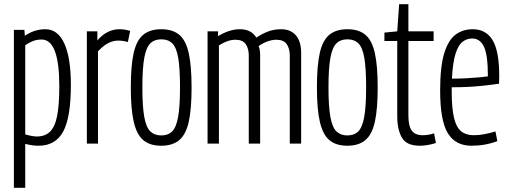

<svg xmlns="http://www.w3.org/2000/svg" viewBox="-20 -683 2418 913"><path d="M46 210V-541H96L98 -513Q144 -544 196 -544Q255 -544 286 -476Q317 -408 317 -279Q317 -125 280.5 -57.5Q244 10 163 10Q150 10 134 8Q118 6 100 1V210ZM155 -34Q194 -34 217.5 -56.5Q241 -79 251.5 -131Q262 -183 262 -273Q262 -495 178 -495Q157 -495 140 -489Q123 -483 100 -468V-44Q134 -34 155 -34Z M443 -534V-491Q489 -544 548 -544Q575 -544 599 -536L588 -483Q565 -490 542 -490Q518 -490 494.5 -478Q471 -466 446 -439V0H393V-534Z M602 -267Q602 -370 615.5 -430.5Q629 -491 661 -517.5Q693 -544 747 -544Q801 -544 832.5 -517.5Q864 -491 877.5 -430.5Q891 -370 891 -267Q891 -164 877.5 -103.5Q864 -43 832 -16.5Q800 10 747 10Q693 10 661.5 -16.5Q630 -43 616 -103.5Q602 -164 602 -267ZM657 -267Q657 -177 666 -127Q675 -77 695 -58Q715 -39 747 -39Q779 -39 798.5 -58Q818 -77 827 -127Q836 -177 836 -267Q836 -358 827.5 -407.5Q819 -457 799.5 -476.5Q780 -496 747 -496Q714 -496 694.5 -476.5Q675 -457 666 -407.5Q657 -358 657 -267Z M967 0V-534H1017V-511Q1041 -526 1067.5 -535Q1094 -544 1121 -544Q1175 -544 1199 -504Q1220 -519 1250 -531.5Q1280 -544 1317 -544Q1362 -544 1387 -515Q1412 -486 1412 -431V0H1358V-419Q1358 -452 1343.5 -473Q1329 -494 1294 -494Q1273 -494 1250.5 -485.5Q1228 -477 1210 -464Q1217 -446 1217 -421V0H1163V-419Q1163 -452 1148.5 -473Q1134 -494 1099 -494Q1080 -494 1059.5 -486.5Q1039 -479 1021 -467V0Z M1487 -267Q1487 -370 1500.5 -430.5Q1514 -491 1546 -517.5Q1578 -544 1632 -544Q1686 -544 1717.5 -517.5Q1749 -491 1762.5 -430.5Q1776 -370 1776 -267Q1776 -164 1762.5 -103.5Q1749 -43 1717 -16.5Q1685 10 1632 10Q1578 10 1546.5 -16.5Q1515 -43 1501 -103.5Q1487 -164 1487 -267ZM1542 -267Q1542 -177 1551 -127Q1560 -77 1580 -58Q1600 -39 1632 -39Q1664 -39 1683.5 -58Q1703 -77 1712 -127Q1721 -177 1721 -267Q1721 -358 1712.5 -407.5Q1704 -457 1684.5 -476.5Q1665 -496 1632 -496Q1599 -496 1579.5 -476.5Q1560 -457 1551 -407.5Q1542 -358 1542 -267Z M1976 10Q1914 10 1891.5 -28Q1869 -66 1869 -130V-488H1808V-528L1869 -534L1878 -663H1922V-534H2042V-488H1922V-134Q1922 -84 1938 -62Q1954 -40 1990 -40Q2018 -40 2044 -49L2053 -3Q2031 4 2011.5 7Q1992 10 1976 10Z M2222 10Q2146 10 2109.5 -49.5Q2073 -109 2073 -253Q2073 -367 2092.5 -430Q2112 -493 2146.5 -518.5Q2181 -544 2228 -544Q2291 -544 2322.5 -492Q2354 -440 2354 -320Q2354 -314 2353.5 -302Q2353 -290 2353 -285Q2322 -280 2262.5 -274Q2203 -268 2128 -268Q2128 -259 2128 -247Q2128 -168 2139 -122.5Q2150 -77 2173 -58.5Q2196 -40 2233 -40Q2258 -40 2284 -45Q2310 -50 2336 -58L2345 -12Q2288 10 2222 10ZM2129 -309Q2165 -309 2200 -311Q2235 -313 2262 -315.5Q2289 -318 2300 -320Q2300 -421 2281.5 -460.5Q2263 -500 2225 -500Q2201 -500 2180.5 -485Q2160 -470 2146.5 -428.5Q2133 -387 2129 -309Z"/></svg>

Font: Georama Condensed Light
Style: Regular
Weight: 300
Width: 3
Designer: Jean-Baptiste Levee
Foundry: Production Type
Version: Version 1.000